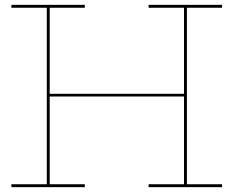

<svg xmlns="http://www.w3.org/2000/svg" viewBox="-20 -772 963 792"><path d="M751 -740V-12H896V0H593V-12H739V-374H185V-12H330V0H27V-12H173V-740H27V-752H330V-740H185V-385H739V-740H593V-752H896V-740Z"/></svg>

Font: Hepta Slab Thin
Style: Regular
Weight: 250
Designer: Michael LaGattuta
Foundry: Michael LaGattuta
Version: Version 1.100; ttfautohint (v1.8) -l 8 -r 50 -G 200 -x 14 -D